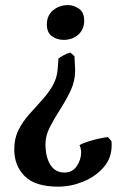

<svg xmlns="http://www.w3.org/2000/svg" viewBox="-20 -465 488 744"><path d="M306.2 -385.3Q306.2 -351.1 283.4 -330.8Q260.7 -310.5 226.6 -310.5Q201.2 -310.5 181.4 -324.5Q161.6 -338.4 161.6 -370.6Q161.6 -405.3 186 -425.3Q210.4 -445.3 243.7 -445.3Q266.1 -445.3 286.1 -431.2Q306.2 -417 306.2 -385.3ZM206.5 -238.3Q213.9 -243.7 226.3 -250.7Q238.8 -257.8 252 -261.7L268.6 -247.1L271 -197.8Q271 -195.8 271 -193.6Q271 -191.4 271 -189.5Q271 -150.9 253.7 -114Q236.3 -77.1 213.6 -42Q190.9 -6.8 173.6 26.9Q156.2 60.5 156.2 92.8Q156.2 143.1 175 173.3Q193.8 203.6 230 203.6Q260.7 203.6 277.6 178.7Q294.4 153.8 294.4 125Q294.4 111.3 288.1 97.2Q298.8 90.8 319.8 84Q340.8 77.1 362.8 72.3Q384.8 67.4 398.4 66.4L411.6 81.5Q412.6 85 412.6 89.8Q412.6 94.7 412.6 98.6Q412.6 147.9 381.1 183.8Q349.6 219.7 301.8 239Q253.9 258.3 205.6 258.3Q116.7 258.3 75.9 217.8Q35.2 177.2 35.2 113.8Q35.2 71.8 51.3 39.6Q67.4 7.3 91.6 -20.3Q115.7 -47.9 140.4 -74.5Q165 -101.1 182.9 -130.9Q200.7 -160.6 203.6 -197.8Z"/></svg>

Font: Namdhinggo
Style: Bold
Weight: 700
Designer: Victor Gaultney
Foundry: SIL International
Version: Version 3.001